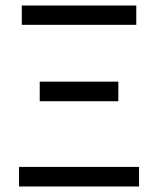

<svg xmlns="http://www.w3.org/2000/svg" viewBox="-20 -676 573 696"><path d="M49 0V-71H484V0ZM124 -309V-380H409V-309ZM59 -586V-656H474V-586Z"/></svg>

Font: Pinyin1712
Style: Regular
Weight: 400
Version: Version 1